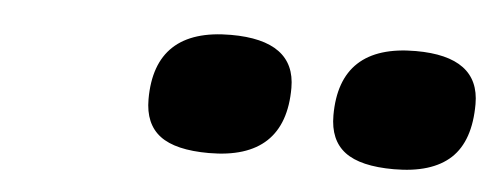

<svg xmlns="http://www.w3.org/2000/svg" viewBox="-27 -814 636 246"><g transform="rotate(5 291.0 -690.5)"><path d="M164.1 -675.8Q164.1 -767.1 262.2 -767.1Q345.2 -767.1 345.2 -706.1Q345.2 -613.8 247.1 -613.8Q204.1 -613.8 184.1 -628.9Q164.1 -644 164.1 -675.8ZM401.9 -675.8Q401.9 -767.1 500 -767.1Q582 -767.1 582 -706.1Q582 -658.7 557.9 -636.2Q533.7 -613.8 484.9 -613.8Q441.9 -613.8 421.9 -628.9Q401.9 -644 401.9 -675.8Z"/></g></svg>

Font: Open Sans Extrabold
Style: Italic
Weight: 800
Italic angle: -12°
Foundry: Ascender Corporation
Version: Version 1.10